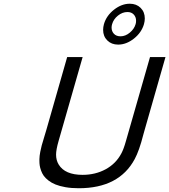

<svg xmlns="http://www.w3.org/2000/svg" viewBox="-20 -1000 908 1030"><path d="M676.3 -980Q711.9 -980 734.4 -957.8Q756.8 -935.5 756.8 -900.9Q756.8 -886.7 752.4 -870.6Q739.3 -825.2 698.5 -793Q657.7 -760.7 613.8 -760.7Q578.1 -760.7 555.7 -783Q533.2 -805.2 533.2 -839.8Q533.2 -854.5 537.6 -870.6Q550.8 -916 591.6 -948Q632.3 -980 676.3 -980ZM663.6 -935.5Q636.7 -935.5 612.8 -916.3Q588.9 -897 581.5 -870.6Q578.6 -861.3 578.6 -852.1Q578.6 -832 591.3 -818.6Q604 -805.2 626.5 -805.2Q652.8 -805.2 676.5 -825Q700.2 -844.7 707.5 -870.6Q710 -878.4 710 -888.7Q710 -908.7 697.5 -922.1Q685.1 -935.5 663.6 -935.5ZM340.3 -693.8H423.3L294.4 -244.1Q280.8 -196.8 280.8 -170.4Q280.8 -140.1 294.9 -117.2Q328.6 -62 422.9 -62Q491.7 -62 546.9 -92Q602.1 -122.1 630.9 -176.8Q643.6 -200.2 655.8 -244.1L784.7 -693.8H867.7L755.9 -302.7Q753.4 -294.9 748.5 -276.4Q727.1 -191.9 702.6 -146.5Q618.7 9.8 402.3 9.8Q363.3 9.8 331.3 4.2Q299.3 -1.5 277.8 -10.3Q256.3 -19 240 -31.7Q223.6 -44.4 214.6 -57.1Q205.6 -69.8 200.2 -85.2Q194.8 -100.6 193.1 -112.3Q191.4 -124 191.4 -136.7V-146.5Q191.9 -164.6 196 -185.5Q200.2 -206.5 203.9 -220.2Q207.5 -233.9 216.3 -262Q225.1 -290 228.5 -302.7Z"/></svg>

Font: Cantarell
Style: Italic
Weight: 400
Italic angle: -16°
Designer: Dave Crossland
Version: Version 1.004